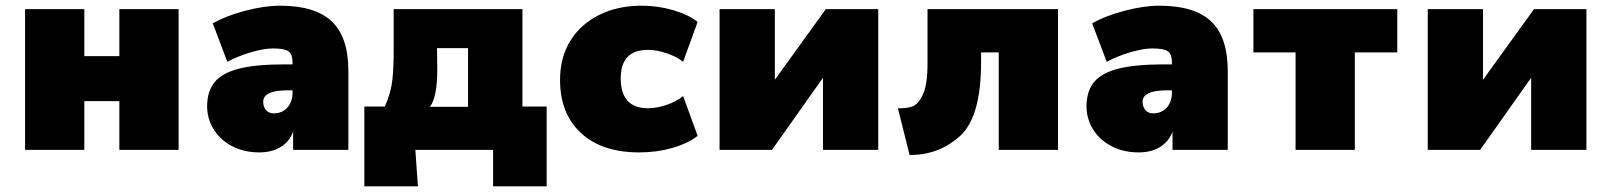

<svg xmlns="http://www.w3.org/2000/svg" viewBox="-20 -526 5657 674"><path d="M68 -494H276V-329H399V-494H607V0H399V-171H276V0H68Z M1203 -276V0H1009V-64Q997 -30 966 -10.5Q935 9 890 9Q838 9 796.5 -12Q755 -33 731 -70.5Q707 -108 707 -155Q708 -208 735 -239.5Q762 -271 821 -285.5Q880 -300 979 -300H1007V-306Q1007 -336 992.5 -346Q978 -356 938 -356Q907 -356 861 -342.5Q815 -329 778 -309L727 -444Q772 -470 840 -488Q908 -506 963 -506Q1087 -506 1145 -450.5Q1203 -395 1203 -276ZM1007 -202V-209H991Q904 -209 904 -169Q904 -151 914 -139.5Q924 -128 941 -128Q970 -128 988.5 -148Q1007 -168 1007 -202Z M1899 -152V128H1711V0H1438L1447 128H1259V-152H1331Q1353 -202 1357.5 -246.5Q1362 -291 1362 -344V-494H1814V-152ZM1623 -357H1514L1515 -283Q1515 -184 1489 -151H1623Z M1946 -246Q1946 -324 1982 -382.5Q2018 -441 2083 -473.5Q2148 -506 2233 -506Q2289 -506 2342.5 -490.5Q2396 -475 2429 -449L2378 -309Q2356 -327 2320.5 -339Q2285 -351 2255 -351Q2159 -351 2159 -251Q2159 -146 2255 -146Q2285 -146 2320.5 -158Q2356 -170 2378 -189L2429 -49Q2394 -22 2339.5 -6.5Q2285 9 2224 9Q2093 9 2019.5 -59Q1946 -127 1946 -246Z M2506 -494H2700V-246L2879 -494H3063V0H2869V-253L2690 0H2506Z M3132 -146Q3161 -145 3182 -152Q3203 -159 3219.5 -193.5Q3236 -228 3236 -302V-494H3694V0H3486V-342H3424V-308Q3424 -114 3349 -47.5Q3274 19 3173 18Z M4290 -276V0H4096V-64Q4084 -30 4053 -10.5Q4022 9 3977 9Q3925 9 3883.5 -12Q3842 -33 3818 -70.5Q3794 -108 3794 -155Q3795 -208 3822 -239.5Q3849 -271 3908 -285.5Q3967 -300 4066 -300H4094V-306Q4094 -336 4079.5 -346Q4065 -356 4025 -356Q3994 -356 3948 -342.5Q3902 -329 3865 -309L3814 -444Q3859 -470 3927 -488Q3995 -506 4050 -506Q4174 -506 4232 -450.5Q4290 -395 4290 -276ZM4094 -202V-209H4078Q3991 -209 3991 -169Q3991 -151 4001 -139.5Q4011 -128 4028 -128Q4057 -128 4075.5 -148Q4094 -168 4094 -202Z M4528 -342H4380V-494H4885V-342H4736V0H4528Z M4992 -494H5186V-246L5365 -494H5549V0H5355V-253L5176 0H4992Z"/></svg>

Font: Nunito Sans Heavy
Style: Regular
Weight: 400
Designer: Vernon Adams
Foundry: Vernon Adams
Version: Version 2.500